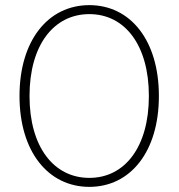

<svg xmlns="http://www.w3.org/2000/svg" viewBox="-20 -724 696 748"><path d="M328 4C488 4 599 -133 599 -350C599 -567 488 -704 328 -704C168 -704 56 -567 56 -350C56 -133 168 4 328 4ZM328 -31C190 -31 95 -151 95 -350C95 -549 190 -669 328 -669C466 -669 560 -549 560 -350C560 -151 466 -31 328 -31Z"/></svg>

Font: Montserrat-Alt1 ExtLt
Style: Regular
Weight: 200
Designer: Differentunic
Foundry: Differentunic
Version: Version 7.222